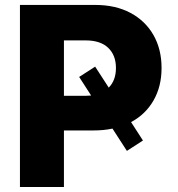

<svg xmlns="http://www.w3.org/2000/svg" viewBox="-20 -747 710 767"><path d="M59.7 0V-727.3H360.1Q441.8 -727.3 501.2 -695.5Q560.7 -663.7 593 -607.1Q625.4 -550.4 625.4 -475.5Q625.4 -401.6 593.4 -345.9Q561.4 -290.1 503.6 -259.2L551.1 -185.7L486.9 -144.2L429.3 -233.3Q394.2 -225.9 354.8 -225.9H235.4V0ZM360.1 -480.8 414.4 -397Q443.2 -426.1 443.2 -475.5Q443.2 -526.3 412.3 -555.9Q381.4 -585.6 322.1 -585.6H235.4V-364.3H322.1Q333.5 -364.3 344.1 -365.4L296.2 -439.6Z"/></svg>

Font: Inter UI Extra Bold
Style: Regular
Weight: 800
Designer: Rasmus Andersson
Foundry: rsms
Version: 3.2;8d6f07862